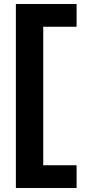

<svg xmlns="http://www.w3.org/2000/svg" viewBox="-20 -720 442 955"><path d="M361 215H59V-700H361V-587H195V102H361Z"/></svg>

Font: Rosa Sans
Style: Bold
Weight: 700
Designer: Pentagram / MCKL
Foundry: Pentagram / MCKL
Version: Version 1.005;September 16, 2019;FontCreator 11.5.0.2425 64-